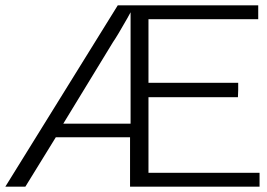

<svg xmlns="http://www.w3.org/2000/svg" viewBox="-37 -699 998 719"><path d="M-17 0 404 -679H930V-627H519V-389H855V-362Q854 -350 854 -335H519V-52H935V0H450V-185H172L58 0ZM452 -236V-653Q452 -652 440 -631Q402 -564 386 -541Q211 -253 200 -236Z"/></svg>

Font: Pavanam
Style: Regular
Weight: 400
Designer: Tharique Azeez
Foundry: Tharique Azeez
Version: Version 1.86; ttfautohint (v1.3) -l 8 -r 50 -G 200 -x 14 -D 